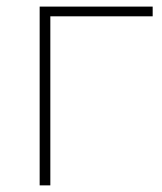

<svg xmlns="http://www.w3.org/2000/svg" viewBox="-20 -559 490 579"><path d="M99.6 -539.1H440.4V-509.8H131.8V0H99.6Z"/></svg>

Font: Min Sans VF VF
Style: Regular
Weight: 400
Designer: Jinseong-Kim, NotoSansCJK, Nunito
Foundry: Jinseong-Kim
Version: Version 1.420;Glyphs 3.1.2 (3151)